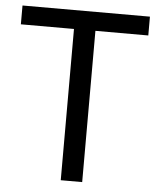

<svg xmlns="http://www.w3.org/2000/svg" viewBox="-52 -759 659 803"><g transform="rotate(5 278.0 -357.0)"><path d="M323 0H233V-635H10V-714H545V-635H323Z"/></g></svg>

Font: Noto Sans Chorasmian
Style: Regular
Weight: 400
Designer: Federico Parra Barrios
Foundry: Google LLC
Version: Version 1.004; ttfautohint (v1.8.4.7-5d5b)